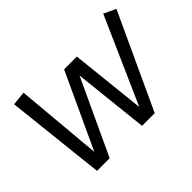

<svg xmlns="http://www.w3.org/2000/svg" viewBox="-131 -987 1266 1266"><g transform="rotate(-45 502.0 -353.5)"><path d="M82 -697 180 -707 234 -101 478 -627H597L653 -101L920 -704L1004 -665L696 0H578L521 -526L276 0H158Z"/></g></svg>

Font: ABeeZee
Style: Italic
Weight: 400
Italic angle: -10°
Designer: Anja Meiners
Foundry: Anja Meiners
Version: Version 1.003; ttfautohint (v1.8.3)